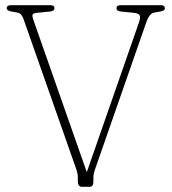

<svg xmlns="http://www.w3.org/2000/svg" viewBox="-20 -720 662 740"><path d="M429 -688.5Q429 -700 444.5 -700H599.5Q615.5 -700 615.5 -688.5Q615.5 -678.5 597.5 -675.5L574.5 -671.5Q556 -668.5 544.5 -636L346.5 -68Q343.5 -60 341.8 -52.2Q340 -44.5 340 -37V-21.5Q340 0 326 0H296Q280 0 280 -21.5V-37Q280 -51.5 272.5 -72L70.5 -647Q63 -669 47.5 -671.5L24.5 -675.5Q6 -678.5 6 -688.5Q6 -700 22 -700H174Q190 -700 190 -688.5Q190 -677 171.5 -675.5L121.5 -670.5Q108.5 -669 105.8 -664Q103 -659 109.5 -641L314.5 -56.5L515 -632Q522.5 -653.5 518.2 -661Q514 -668.5 497 -670.5L447 -675.5Q429 -677 429 -688.5Z"/></svg>

Font: Fraunces 72pt SuperSoft Thin
Style: Regular
Weight: 100
Version: Version 1.000;[b76b70a41]